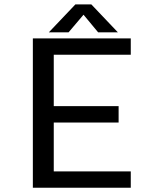

<svg xmlns="http://www.w3.org/2000/svg" viewBox="-20 -880 750 900"><path d="M593 -623.5H232V-382.5H536V-305.5H232V-76.5H593V0H134V-700H593ZM532.5 -728.5H440L371.5 -811L301.5 -728.5H209L333.5 -859.5H408Z"/></svg>

Font: League Mono
Style: Regular
Weight: 400
Width: 6
Designer: Tyler Finck
Foundry: The League of Moveable Type / Tyler Finck
Version: Version 2.300;RELEASE